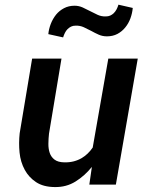

<svg xmlns="http://www.w3.org/2000/svg" viewBox="-20 -774 627 805"><path d="M209.5 10.3Q257.8 11.2 296.6 -12.9Q335.4 -37.1 365.2 -74.2L354.5 0H465.8L557.6 -528.3H434.1L368.7 -155.3Q358.9 -141.1 347.4 -130.1Q335.9 -119.1 322.8 -111.3Q307.1 -102.1 288.8 -97.4Q270.5 -92.8 249.5 -93.3Q223.1 -93.8 208.7 -104.7Q194.3 -115.7 188.5 -132.8Q182.6 -149.9 182.9 -171.4Q183.1 -192.9 185.5 -213.9L237.8 -528.3H114.7L62.5 -215.3Q58.1 -174.3 62 -134.5Q65.9 -94.7 84 -61.5Q101.1 -30.3 131.3 -10.3Q161.6 9.8 209.5 10.3ZM536.6 -740.7 476.6 -754.4Q473.6 -744.1 468.8 -734.9Q463.9 -725.6 456.5 -718.3Q450.2 -712.4 442.1 -708.7Q434.1 -705.1 423.3 -705.1Q405.3 -704.6 389.6 -711.7Q374 -718.8 358.4 -727.1Q342.8 -735.4 326.7 -742.7Q310.5 -750 292.5 -750Q268.1 -750 248.5 -739.7Q229 -729.5 215.3 -712.9Q201.2 -695.3 192.9 -673.8Q184.6 -652.3 182.6 -630.9L244.6 -617.2Q247.6 -627 252.2 -636.2Q256.8 -645.5 263.2 -651.9Q269.5 -658.2 277.8 -662.4Q286.1 -666.5 297.4 -666.5Q315.4 -667 331.1 -659.9Q346.7 -652.8 362.3 -644.5Q377.9 -635.7 393.8 -628.7Q409.7 -621.6 428.2 -621.6Q453.1 -621.6 472.4 -631.8Q491.7 -642.1 505.4 -659.2Q519 -675.8 526.9 -697.3Q534.7 -718.8 536.6 -740.7Z"/></svg>

Font: Roboto Mono SemiBold
Style: Italic
Weight: 600
Italic angle: -10°
Monospace: yes
Designer: Google
Version: Version 3.000